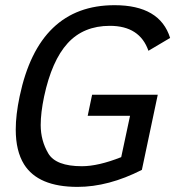

<svg xmlns="http://www.w3.org/2000/svg" viewBox="-20 -710 719 744"><path d="M280.3 14.2Q127.9 14.2 73.2 -73.2Q41 -125 41 -208Q41 -265.1 56.2 -336.9Q130.4 -689.9 423.8 -689.9Q599.6 -689.9 639.2 -563L555.2 -513.2Q521.5 -609.9 405.8 -609.9Q303.7 -609.9 242.2 -542.5Q180.7 -475.1 150.9 -335.9Q137.7 -272.9 137.7 -225.6Q137.7 -165.5 167 -115.7Q196.3 -65.9 297.4 -65.9Q360.8 -65.9 449.7 -101.1L483.9 -261.2H319.8L336.9 -342.8H591.3L529.8 -51.8Q400.4 14.2 280.3 14.2Z"/></svg>

Font: Cadman
Style: Italic
Weight: 400
Italic angle: -12°
Designer: Paul James MIller
Foundry: High-Logic / Made with FontCreator
Version: Version 2.114;March 28, 2021;FontCreator 13.0.0.2683 64-bit